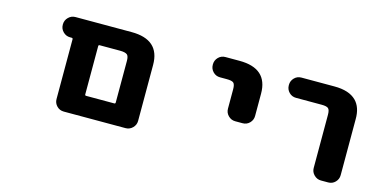

<svg xmlns="http://www.w3.org/2000/svg" viewBox="-59 -824 2119 1081"><g transform="rotate(15 1000.0 -284.0)"><path d="M346.7 -17.6Q322.3 -17.6 305.7 -34.7Q289.1 -51.8 289.1 -75.2V-423.8Q289.1 -430.7 281.2 -430.7H272.5Q249 -430.7 231.9 -447.8Q214.8 -464.8 214.8 -488.3V-491.2Q214.8 -514.6 231.9 -531.7Q249 -548.8 272.5 -548.8H599.6Q764.6 -548.8 764.6 -401.4V-75.2Q764.6 -51.8 747.6 -34.7Q730.5 -17.6 707 -17.6ZM609.4 -135.7Q616.2 -135.7 616.2 -142.6V-384.8Q616.2 -412.1 606.4 -420.9Q594.7 -430.7 564.5 -430.7H445.3Q438.5 -430.7 438.5 -423.8V-142.6Q438.5 -135.7 445.3 -135.7Z M1293 -214.8Q1269.5 -214.8 1252.4 -231.9Q1235.4 -249 1235.4 -272.5V-385.7Q1235.4 -414.1 1225.6 -422.9Q1215.8 -431.6 1185.5 -431.6H1146.5Q1122.1 -431.6 1105.5 -448.7Q1088.9 -465.8 1088.9 -489.3V-492.2Q1088.9 -515.6 1105.5 -532.7Q1122.1 -549.8 1146.5 -549.8H1228.5Q1393.6 -549.8 1393.6 -402.3V-272.5Q1393.6 -249 1377 -231.9Q1360.4 -214.8 1335.9 -214.8Z M1845.7 -17.6Q1822.3 -17.6 1805.2 -34.7Q1788.1 -51.8 1788.1 -75.2V-384.8Q1788.1 -413.1 1778.3 -421.9Q1768.6 -430.7 1739.3 -430.7H1589.8Q1565.4 -430.7 1548.8 -447.8Q1532.2 -464.8 1532.2 -488.3V-491.2Q1532.2 -514.6 1548.8 -531.7Q1565.4 -548.8 1589.8 -548.8H1782.2Q1868.2 -548.8 1909.2 -507.8Q1946.3 -470.7 1945.3 -400.4V-75.2Q1945.3 -51.8 1928.7 -34.7Q1912.1 -17.6 1887.7 -17.6Z"/></g></svg>

Font: Rounded Mgen+ 1m bold
Style: Bold
Weight: 700
Designer: [Source Han Sans]
Ryoko NISHIZUKA  (kana & ideographs); Paul D. Hunt (Latin, Greek & Cyrillic); Wenlong ZHANG  (bopomofo
Version: Version 1.059.20150602